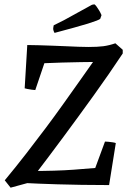

<svg xmlns="http://www.w3.org/2000/svg" viewBox="-20 -855 587 887"><path d="M29 12 2 -22Q55 -86 101.5 -146Q148 -206 190 -262Q232 -318 271.5 -373.5Q311 -429 350 -484Q389 -539 429 -596L439 -569Q398 -569 353.5 -568Q309 -567 266 -566Q223 -565 185 -563L143 -439Q139 -439 127.5 -440.5Q116 -442 106.5 -444Q97 -446 94 -447L106 -647Q130 -647 159 -646Q188 -645 220 -644Q252 -643 283 -641.5Q314 -640 341.5 -639Q369 -638 389 -638Q431 -638 457.5 -641.5Q484 -645 513 -655L547 -625V-608Q484 -513 413.5 -415Q343 -317 273 -222.5Q203 -128 138 -43L115 -65Q240 -65 320 -71Q400 -77 420 -79L465 -201Q471 -201 481 -200Q491 -199 501 -197.5Q511 -196 515 -194L484 0Q417 0 356.5 -1Q296 -2 246 -3.5Q196 -5 160 -6.5Q124 -8 106 -9ZM232 -703Q229 -708 227 -714.5Q225 -721 226 -726L228 -738L276 -762L405 -833L416 -835Q420 -833 425.5 -825.5Q431 -818 437.5 -807.5Q444 -797 449 -785L443 -768Q440 -765 426 -759.5Q412 -754 386.5 -746Q361 -738 322.5 -727.5Q284 -717 232 -703Z"/></svg>

Font: Labrada Medium
Style: Italic
Weight: 500
Italic angle: -7°
Designer: Mercedes Jáuregui
Foundry: Omnibus-Type Team
Version: Version 1.000